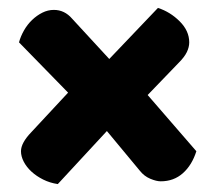

<svg xmlns="http://www.w3.org/2000/svg" viewBox="-20 -525 544 485"><path d="M379 -505Q410 -495 434 -471Q458 -447 458 -418Q458 -406 452 -393.5Q446 -381 432 -367L353 -285L476 -143Q465 -108 442 -87.5Q419 -67 386 -67Q375 -67 359.5 -73.5Q344 -80 333 -94L250 -194L126 -60Q106 -63 89 -71.5Q72 -80 59.5 -91.5Q47 -103 40 -116.5Q33 -130 33 -143Q33 -164 59 -191L152 -291L28 -418Q32 -433 40.5 -448Q49 -463 61 -474.5Q73 -486 87 -493Q101 -500 116 -500Q143 -500 162 -478L256 -376Z"/></svg>

Font: Baloo Chettan
Style: Regular
Weight: 400
Designer: Maithili Shingre and Ek Type
Foundry: Ek Type
Version: Version 1.443;PS 1.000;hotconv 16.6.51;makeotf.lib2.5.65220;